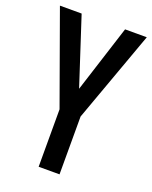

<svg xmlns="http://www.w3.org/2000/svg" viewBox="-135 -789 686 864"><g transform="rotate(20 208.0 -357.0)"><path d="M209 -392 312 -714H416L258 -277V0H158V-275L0 -714H104Z"/></g></svg>

Font: Noto Sans Lao Looped ExtraCondensed Medium
Style: Regular
Weight: 500
Width: 2
Designer: Mark Frömberg, Ben Mitchell
Foundry: The Fontpad Ltd
Version: Version 1.002; ttfautohint (v1.8.4.7-5d5b)